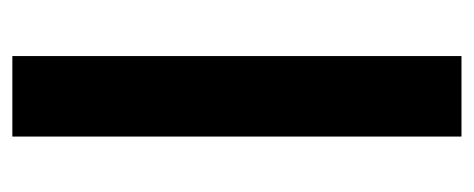

<svg xmlns="http://www.w3.org/2000/svg" viewBox="-248 -520 768 311"><g transform="rotate(-90 135.5 -364.0)"><path d="M200.7 -727.5V0H70.3V-727.5Z"/></g></svg>

Font: Inter 18pt SemiBold
Style: Regular
Weight: 600
Designer: Rasmus Andersson
Foundry: rsms
Version: Version 4.001;git-66647c0bb